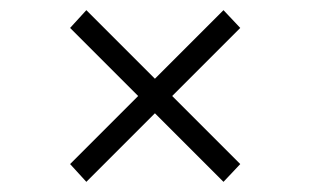

<svg xmlns="http://www.w3.org/2000/svg" viewBox="-20 -539 610 378"><path d="M420 -181 285 -316 150 -181 118 -216 252 -350 118 -484 150 -519 285 -384 420 -519 453 -484 319 -350 453 -216Z"/></svg>

Font: Montserrat-Alt1 Light
Style: Regular
Weight: 300
Designer: Differentunic
Foundry: Differentunic
Version: Version 7.222